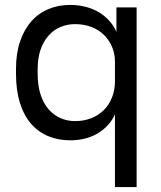

<svg xmlns="http://www.w3.org/2000/svg" viewBox="-20 -560 655 780"><path d="M447 200V-95Q424 -46 376.5 -18Q329 10 265 10Q216 10 175.5 -7Q135 -24 106 -57.5Q77 -91 61 -142Q45 -193 45 -260V-280Q45 -343 61.5 -391.5Q78 -440 107 -473Q136 -506 176.5 -523Q217 -540 265 -540Q299 -540 329 -532Q359 -524 383 -509.5Q407 -495 425 -474.5Q443 -454 453 -430V-530H535V200ZM285 -68Q321 -68 351 -80Q381 -92 402 -113Q423 -134 435 -164Q447 -194 447 -230V-310Q447 -342 435 -370Q423 -398 402 -418.5Q381 -439 351 -450.5Q321 -462 285 -462Q253 -462 225 -450Q197 -438 176.5 -414.5Q156 -391 144.5 -357.5Q133 -324 133 -280V-260Q133 -213 144.5 -177Q156 -141 176.5 -117Q197 -93 225 -80.5Q253 -68 285 -68Z"/></svg>

Font: Golos Text VF
Style: Regular
Weight: 400
Designer: A.Korolkova, Vitaly Kuzmin
Foundry: ParaType Ltd
Version: Version 2.003